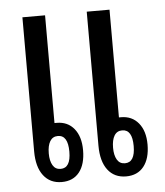

<svg xmlns="http://www.w3.org/2000/svg" viewBox="-45 -592 548 639"><g transform="rotate(-5 229.0 -272.0)"><path d="M136.2 6.8Q97.2 6.8 75.2 -22Q53.2 -50.8 53.2 -103V-550.8H128.9V-190.9H136.2Q172.9 -190.9 194.3 -164.6Q215.8 -138.2 215.8 -92.8Q215.8 -45.9 195.1 -19.5Q174.3 6.8 136.2 6.8ZM351.1 6.8Q312 6.8 290 -22Q268.1 -50.8 268.1 -103V-550.8H344.2V-190.9H351.1Q387.7 -190.9 409.4 -164.6Q431.2 -138.2 431.2 -92.8Q431.2 -45.9 410.2 -19.5Q389.2 6.8 351.1 6.8ZM136.2 -37.1Q169.9 -37.1 169.9 -91.8Q169.9 -147 136.2 -147Q118.7 -147 109.9 -132.3Q101.1 -117.7 101.1 -91.8Q101.1 -66.9 109.9 -52Q118.7 -37.1 136.2 -37.1ZM351.1 -37.1Q384.8 -37.1 384.8 -91.8Q384.8 -147 351.1 -147Q333.5 -147 324.7 -132.3Q315.9 -117.7 315.9 -91.8Q315.9 -66.9 324.7 -52Q333.5 -37.1 351.1 -37.1Z"/></g></svg>

Font: Noto Sans Thai Looped ExtraCond
Style: Regular
Weight: 400
Width: 2
Designer: Sasikarn Vongin, Ben Mitchell
Foundry: The Fontpad Ltd
Version: Version 1.00